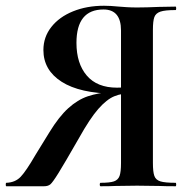

<svg xmlns="http://www.w3.org/2000/svg" viewBox="-20 -648 662 668"><path d="M591 0Q555 0 534 -1L457 -2L382 -1Q363 0 330 0Q327 0 327 -6Q327 -12 330 -12Q362 -12 376.5 -17Q391 -22 396 -36Q401 -50 401 -81V-329L442 -324Q404 -324 377.5 -313Q351 -302 322 -269Q293 -236 255 -168Q204 -79 183.5 -46Q163 -13 155 -6.5Q147 0 133 0H2Q0 0 0 -6Q0 -12 2 -12Q33 -13 52 -33Q71 -53 104 -110L152 -188Q185 -242 217.5 -271.5Q250 -301 285.5 -313Q321 -325 371 -329L378 -322Q258 -323 194.5 -363.5Q131 -404 131 -474Q131 -519 158.5 -554Q186 -589 234 -608.5Q282 -628 342 -628Q364 -628 394 -625Q406 -624 422 -623Q438 -622 457 -622Q488 -622 534 -624L591 -625Q593 -625 593 -619Q593 -613 591 -613Q554 -613 538 -607.5Q522 -602 517 -588.5Q512 -575 512 -544V-81Q512 -50 517 -36Q522 -22 538 -17Q554 -12 591 -12Q593 -12 593 -6Q593 0 591 0ZM387 -343Q420 -343 444 -350L401 -337V-542Q401 -615 340 -615Q246 -615 246 -499Q246 -427 282 -385Q318 -343 387 -343Z"/></svg>

Font: Cormorant Infant
Style: Bold
Weight: 700
Designer: Christian Thalmann (Catharsis Fonts)
Foundry: Catharsis Fonts
Version: Version 4.000